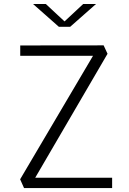

<svg xmlns="http://www.w3.org/2000/svg" viewBox="-20 -962 660 982"><path d="M83 -45 467.5 -696.5 469.5 -676.5H83.5V-729.5L510 -730L530 -687L145.5 -28L135.5 -53H553.5V0H103ZM281 -825H339L471 -941.5H405.5L310 -852.5L214.5 -941.5H149Z"/></svg>

Font: Monaspace Krypton Var ExLight
Style: Regular
Weight: 200
Designer: Riley Cran and the Lettermatic Team
Version: Version 1.200 (Monaspace Krypton Var)